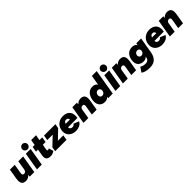

<svg xmlns="http://www.w3.org/2000/svg" viewBox="530 -2803 5070 5070"><g transform="rotate(-45 3065.0 -268.0)"><path d="M326 -61Q295 -25 257 -6.5Q219 12 177 12Q102 12 65 -25Q28 -62 28 -139Q28 -175 35 -214L40 -244L83 -500H263L220 -244Q217 -226 217 -213Q217 -157 268 -157Q338 -157 351 -234H352L396 -500H576L492 0H322Z M676 -500H856L772 0H592ZM691 -648Q691 -689 721 -718.5Q751 -748 791 -748Q832 -748 861.5 -718.5Q891 -689 891 -648Q891 -608 861.5 -578Q832 -548 791 -548Q751 -548 721 -578Q691 -608 691 -648Z M945 -116Q945 -128 949 -158L981 -350H906L931 -500H1006L1032 -656H1212L1186 -500H1289L1264 -350H1161L1137 -207Q1135 -191 1135 -185Q1135 -169 1141.5 -162Q1148 -155 1163 -155Q1171 -155 1183.5 -159.5Q1196 -164 1205 -170L1244 -40Q1215 -18 1176 -3Q1137 12 1103 12Q945 12 945 -116Z M1293 -125 1534 -355H1332L1356 -500H1780L1759 -375L1518 -144H1720L1696 0H1272Z M1778 -223Q1778 -249 1782 -272Q1794 -345 1833.5 -399Q1873 -453 1934 -482.5Q1995 -512 2068 -512Q2182 -512 2248.5 -453Q2315 -394 2315 -282Q2315 -243 2308 -205H1958Q1960 -162 1983 -143Q2006 -124 2042 -124Q2071 -124 2094.5 -137.5Q2118 -151 2127 -172L2276 -110Q2243 -46 2179.5 -16.5Q2116 13 2044 13Q1965 13 1904.5 -17Q1844 -47 1811 -100.5Q1778 -154 1778 -223ZM2139 -315Q2135 -350 2117 -368.5Q2099 -387 2061 -387Q2031 -387 2011 -369Q1991 -351 1978 -315Z M2413 -500H2583L2579 -440Q2610 -475 2648 -493.5Q2686 -512 2727 -512Q2802 -512 2839 -475Q2876 -438 2876 -361Q2876 -325 2869 -286L2864 -256L2821 0H2641L2684 -256Q2687 -274 2687 -287Q2687 -343 2636 -343Q2571 -343 2555 -276L2509 0H2329Z M3255 -44Q3204 12 3127 12Q3030 12 2975.5 -45Q2921 -102 2921 -200Q2921 -233 2927 -267Q2947 -383 3011 -447.5Q3075 -512 3172 -512Q3277 -512 3316 -438L3363 -720H3543L3423 0H3252ZM3113 -240Q3113 -202 3134.5 -178Q3156 -154 3190 -154Q3224 -154 3250 -177.5Q3276 -201 3283 -238L3285 -249Q3286 -254 3286 -263Q3286 -300 3264 -322.5Q3242 -345 3207 -345Q3172 -345 3146.5 -321Q3121 -297 3114 -257Q3113 -251 3113 -240Z M3607 -500H3787L3703 0H3523ZM3622 -648Q3622 -689 3652 -718.5Q3682 -748 3722 -748Q3763 -748 3792.5 -718.5Q3822 -689 3822 -648Q3822 -608 3792.5 -578Q3763 -548 3722 -548Q3682 -548 3652 -578Q3622 -608 3622 -648Z M3887 -500H4057L4053 -440Q4084 -475 4122 -493.5Q4160 -512 4201 -512Q4276 -512 4313 -475Q4350 -438 4350 -361Q4350 -325 4343 -286L4338 -256L4295 0H4115L4158 -256Q4161 -274 4161 -287Q4161 -343 4110 -343Q4045 -343 4029 -276L3983 0H3803Z M4349 146 4439 11Q4444 14 4467 27Q4490 40 4524.5 48Q4559 56 4602 56Q4650 56 4683.5 28Q4717 0 4726 -52L4730 -77Q4681 -23 4604 -23Q4507 -23 4452.5 -76Q4398 -129 4398 -221Q4398 -250 4404 -283Q4423 -392 4487.5 -452Q4552 -512 4649 -512Q4751 -512 4791 -440L4801 -500H4981L4907 -60Q4885 72 4812.5 142Q4740 212 4600 212Q4432 212 4349 146ZM4589 -252Q4589 -217 4610.5 -194.5Q4632 -172 4666 -172Q4701 -172 4727 -194.5Q4753 -217 4760 -254L4761 -258Q4762 -263 4762 -273Q4762 -308 4740 -329Q4718 -350 4683 -350Q4648 -350 4622.5 -327.5Q4597 -305 4590 -268Q4589 -262 4589 -252Z M5004 -223Q5004 -249 5008 -272Q5020 -345 5059.5 -399Q5099 -453 5160 -482.5Q5221 -512 5294 -512Q5408 -512 5474.5 -453Q5541 -394 5541 -282Q5541 -243 5534 -205H5184Q5186 -162 5209 -143Q5232 -124 5268 -124Q5297 -124 5320.5 -137.5Q5344 -151 5353 -172L5502 -110Q5469 -46 5405.5 -16.5Q5342 13 5270 13Q5191 13 5130.5 -17Q5070 -47 5037 -100.5Q5004 -154 5004 -223ZM5365 -315Q5361 -350 5343 -368.5Q5325 -387 5287 -387Q5257 -387 5237 -369Q5217 -351 5204 -315Z M5639 -500H5809L5805 -440Q5836 -475 5874 -493.5Q5912 -512 5953 -512Q6028 -512 6065 -475Q6102 -438 6102 -361Q6102 -325 6095 -286L6090 -256L6047 0H5867L5910 -256Q5913 -274 5913 -287Q5913 -343 5862 -343Q5797 -343 5781 -276L5735 0H5555Z"/></g></svg>

Font: Oak Sans Black
Style: Italic
Weight: 900
Italic angle: -9.5°
Foundry: Erik Kennedy, Walven
Version: Version 1.000